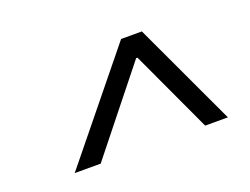

<svg xmlns="http://www.w3.org/2000/svg" viewBox="-62 -819 724 556"><g transform="rotate(-20 300.0 -540.5)"><path d="M87 -381 346 -700H410L559 -381H489L372 -633H368L167 -381Z"/></g></svg>

Font: DM Mono Light
Style: Italic
Weight: 300
Italic angle: -10°
Designer: Colophon Foundry
Foundry: Colophon Foundry
Version: Version 1.000; ttfautohint (v1.8.2.53-6de2)